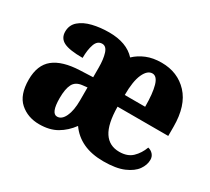

<svg xmlns="http://www.w3.org/2000/svg" viewBox="-114 -739 1024 938"><g transform="rotate(30 398.0 -270.0)"><path d="M189 10Q124 10 80 -29Q36 -68 36 -154Q36 -236 84.5 -275Q133 -314 231 -318L303 -321V-374Q303 -423 293 -454Q283 -485 260 -485Q233 -485 222 -454Q211 -423 211 -377Q136 -377 104.5 -393Q73 -409 73 -446Q73 -483 99.5 -506Q126 -529 169 -539.5Q212 -550 262 -550Q361 -550 411 -495Q437 -520 473.5 -535Q510 -550 558 -550Q649 -550 706.5 -488.5Q764 -427 764 -308V-256H478Q479 -159 508.5 -114Q538 -69 595 -69Q641 -69 667.5 -94.5Q694 -120 708 -158Q725 -154 736 -141.5Q747 -129 747 -111Q747 -82 727.5 -54.5Q708 -27 665 -8.5Q622 10 551 10Q484 10 436 -12.5Q388 -35 358 -78Q328 -37 287.5 -13.5Q247 10 189 10ZM595 -323Q595 -398 583 -440Q571 -482 545 -482Q517 -482 498.5 -441.5Q480 -401 480 -323ZM246 -66Q272 -66 288 -100Q304 -134 304 -191V-264L277 -261Q240 -257 226 -230Q212 -203 212 -151Q212 -66 246 -66Z"/></g></svg>

Font: Noto Serif Lao Condensed Black
Style: Regular
Weight: 900
Width: 3
Designer: Monotype Design Team
Foundry: Monotype Imaging Inc.
Version: Version 2.003; ttfautohint (v1.8.4.7-5d5b)